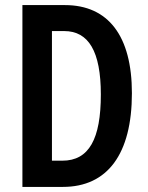

<svg xmlns="http://www.w3.org/2000/svg" viewBox="-20 -734 583 754"><path d="M498 -368C498 -593 405 -714 235 -714H68V0H227C402 0 498 -129 498 -368ZM376 -363C376 -189 330 -103 225 -103H184V-612H232C328 -612 376 -532 376 -363Z"/></svg>

Font: Noto Sans Lao Looped ExtraCondensed SemiBold
Style: Regular
Weight: 600
Width: 2
Designer: Mark Frömberg, Ben Mitchell
Foundry: The Fontpad Ltd
Version: Version 1.002